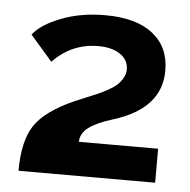

<svg xmlns="http://www.w3.org/2000/svg" viewBox="-40 -857 508 514"><g transform="rotate(5 214.0 -600.5)"><path d="M27.8 -382.8Q27.8 -462.9 55.7 -504.9Q83.5 -546.9 160.2 -581.1Q169.4 -585 189.9 -593.5Q210.4 -602.1 221.4 -606.7Q232.4 -611.3 248.3 -620.1Q264.2 -628.9 272.2 -636.5Q280.3 -644 286.6 -655Q293 -666 293 -678.2Q293 -703.6 270.8 -718.8Q248.5 -733.9 211.9 -733.9Q140.6 -733.9 89.8 -681.2L30.8 -749Q51.3 -776.4 104 -797.1Q156.7 -817.9 223.1 -817.9Q306.6 -817.9 351.3 -782.5Q396 -747.1 396 -684.1Q396 -581.5 268.1 -542Q224.6 -528.8 203.4 -512.7Q182.1 -496.6 182.1 -474.1H395V-382.8Z"/></g></svg>

Font: Rawline ExtraBold
Style: Regular
Weight: 800
Designer: Matt McInerney, Pablo Impallari, Rodrigo Fuenzalida
Foundry: Matt McInerney, Pablo Impallari, Rodrigo Fuenzalida
Version: Version 4.020;PS 004.020;hotconv 1.0.88;makeotf.lib2.5.64775